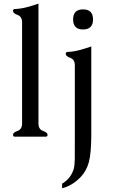

<svg xmlns="http://www.w3.org/2000/svg" viewBox="-20 -734 608 1031"><path d="M186.5 -71.3Q186.5 -39.6 210.9 -31Q235.4 -22.5 235.4 -10.3Q235.4 0 225.6 0H60.1Q49.8 0 49.8 -10.3Q49.8 -22.5 74.2 -31Q98.6 -39.6 98.6 -71.3V-613.8Q98.6 -645 74.2 -653.8Q49.8 -662.6 49.8 -675.3Q49.8 -685.5 60.1 -685.5Q92.3 -687 123.8 -695.3Q155.3 -703.6 186.5 -714.4ZM425.8 -683.6Q479.5 -683.6 479.5 -629.9Q479.5 -575.7 425.8 -575.7Q372.6 -575.7 372.6 -629.9Q372.6 -683.6 425.8 -683.6ZM470.2 -5.9Q469.7 90.3 457 137.2Q444.3 184.1 412.6 217.3Q367.2 263.7 313.5 276.9V252.4Q359.9 224.6 375.5 174.3Q381.3 154.3 381.6 118.2Q381.8 82 381.8 -2.9V-383.8Q381.8 -414.6 357.4 -423.3Q333 -432.1 333 -444.8Q333 -455.1 343.3 -455.1Q375.5 -456.5 407 -465.1Q438.5 -473.6 470.2 -484.4Z"/></svg>

Font: Caudex
Style: Regular
Weight: 400
Version: Version 1.01